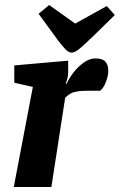

<svg xmlns="http://www.w3.org/2000/svg" viewBox="-20 -746 478 766"><path d="M35 0 111 -399 37 -416V-485L252 -504V-457Q252 -446 249 -434Q246 -422 242 -412H246Q255 -433 273 -456.5Q291 -480 314.5 -496.5Q338 -513 360 -513Q389 -513 400.5 -500Q412 -487 412 -464Q412 -444 403 -420Q394 -396 380 -384H334Q307 -384 290 -381.5Q273 -379 262 -373Q251 -367 240 -356L185 0ZM266 -536Q253 -536 239.5 -551Q226 -566 212 -584L134 -691L176 -726L280 -652L406 -722L438 -686L351 -601Q318 -569 298.5 -552.5Q279 -536 266 -536Z"/></svg>

Font: Faustina Light ExtraBold
Style: Italic
Weight: 800
Italic angle: -8°
Version: Version 1.200